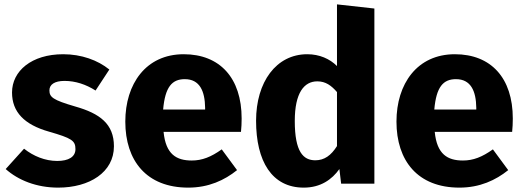

<svg xmlns="http://www.w3.org/2000/svg" viewBox="-20 -840 2396 878"><path d="M269 -592C124 -592 35 -515 35 -417C35 -328 91 -270 204 -238C308 -208 325 -197 325 -158C325 -123 294 -104 242 -104C186 -104 133 -126 90 -160L6 -67C63 -16 147 18 246 18C389 18 501 -52 501 -171C501 -273 437 -321 324 -353C221 -383 206 -396 206 -427C206 -453 229 -470 275 -470C325 -470 373 -454 417 -426L480 -522C427 -565 352 -592 269 -592Z M1085 -298C1085 -484 985 -592 820 -592C647 -592 553 -456 553 -284C553 -105 650 18 841 18C934 18 1007 -16 1064 -62L994 -157C945 -122 904 -106 857 -106C787 -106 738 -134 728 -237H1082C1084 -254 1085 -280 1085 -298ZM918 -339H726C735 -443 767 -478 825 -478C893 -478 917 -424 918 -347Z M1521 -820V-538C1488 -571 1441 -592 1385 -592C1243 -592 1151 -465 1151 -288C1151 -103 1223 18 1369 18C1446 18 1498 -19 1532 -67L1540 0H1692V-801ZM1422 -107C1367 -107 1328 -145 1328 -287C1328 -416 1371 -468 1431 -468C1469 -468 1495 -449 1521 -419V-172C1494 -129 1463 -107 1422 -107Z M2325 -298C2325 -484 2225 -592 2060 -592C1887 -592 1793 -456 1793 -284C1793 -105 1890 18 2081 18C2174 18 2247 -16 2304 -62L2234 -157C2185 -122 2144 -106 2097 -106C2027 -106 1978 -134 1968 -237H2322C2324 -254 2325 -280 2325 -298ZM2158 -339H1966C1975 -443 2007 -478 2065 -478C2133 -478 2157 -424 2158 -347Z"/></svg>

Font: Glow Sans SC Normal ExtraBold
Style: Regular
Weight: 800
Designer: Ryoko NISHIZUKA (kana, bopomofo & ideographs); Paul D. Hunt (Latin, Greek & Cyrillic); Sandoll Communications, Soo-young
Version: Version 0.93